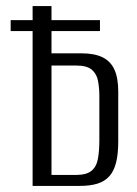

<svg xmlns="http://www.w3.org/2000/svg" viewBox="-20 -610 451 630"><path d="M87 0V-590H149V-435H248Q290 -435 316.5 -422Q343 -409 355.5 -381.5Q368 -354 368 -310V-147Q368 -105 361 -77Q354 -49 339 -32Q324 -15 300 -7.5Q276 0 242 0ZM149 -36H231Q263 -36 279.5 -49Q296 -62 301 -87.5Q306 -113 306 -150V-295Q306 -322 301.5 -345Q297 -368 281 -381.5Q265 -395 229 -395H149ZM15 -508V-544H308V-508Z"/></svg>

Font: Alumni Sans
Style: Regular
Weight: 400
Designer: Robert E. Leuschke
Foundry: Robert E. Leuschke
Version: Version 1.018